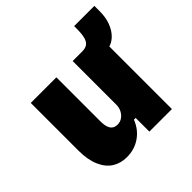

<svg xmlns="http://www.w3.org/2000/svg" viewBox="-163 -772 933 933"><g transform="rotate(-45 304.0 -305.0)"><path d="M200 11Q158 11 125.5 -9.5Q93 -30 74.5 -73Q56 -116 56 -178V-506H232V-204Q232 -178 238 -162Q244 -146 255 -139.5Q266 -133 280 -133Q298 -133 312.5 -143Q327 -153 335.5 -169.5Q344 -186 344 -206V-506H520V0H365V-94H353Q334 -45 293.5 -17Q253 11 200 11ZM509 -427 409 -491V-506Q432 -506 445 -515.5Q458 -525 463.5 -546.5Q469 -568 469 -603V-621H608V-583Q608 -542 595.5 -509Q583 -476 561 -454.5Q539 -433 509 -427Z"/></g></svg>

Font: Nunito Sans 7pt Condensed Black
Style: Regular
Weight: 900
Width: 3
Designer: Vernon Adams
Foundry: Vernon Adams
Version: Version 3.101;gftools[0.9.27]